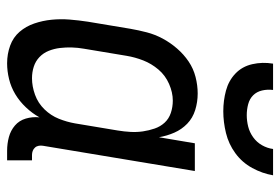

<svg xmlns="http://www.w3.org/2000/svg" viewBox="-144 -636 788 540"><g transform="rotate(90 250.0 -366.0)"><path d="M158 8Q132 8 108.5 -0.5Q85 -9 69.5 -27Q54 -45 46 -68.5Q38 -92 35.5 -117Q33 -142 35 -167.5Q37 -193 41 -219L61 -339Q65 -362 71 -385Q77 -408 88.5 -429.5Q100 -451 116.5 -470Q133 -489 153 -502.5Q173 -516 196.5 -522Q220 -528 243 -528Q267 -528 289.5 -521Q312 -514 328 -498.5Q344 -483 353 -462.5Q362 -442 366 -419L383 -520H461L390 -93Q389 -87 390 -81Q391 -75 395 -70.5Q399 -66 404.5 -64Q410 -62 416 -62H431V8H404Q384 8 365.5 3Q347 -2 333 -14Q319 -26 313.5 -44.5Q308 -63 310 -83Q299 -63 282 -45Q265 -27 245 -15Q225 -3 202.5 2.5Q180 8 158 8ZM200 -62Q223 -62 246.5 -70.5Q270 -79 287.5 -97Q305 -115 314 -137.5Q323 -160 327 -183L347 -303Q350 -321 351 -339Q352 -357 349.5 -374Q347 -391 341.5 -407Q336 -423 325 -435Q314 -447 297.5 -452.5Q281 -458 263 -458Q240 -458 216 -447.5Q192 -437 175.5 -417.5Q159 -398 150 -375Q141 -352 137 -328L117 -208Q114 -191 113.5 -174Q113 -157 115 -140.5Q117 -124 123 -109Q129 -94 140.5 -83Q152 -72 167.5 -67Q183 -62 200 -62ZM293 -600Q263 -600 235 -607.5Q207 -615 187 -634Q167 -653 160.5 -681.5Q154 -710 159 -740H233Q231 -724 234.5 -709Q238 -694 248 -684Q258 -674 273 -670Q288 -666 304 -666Q320 -666 336 -670Q352 -674 366 -684Q380 -694 388.5 -709Q397 -724 399 -740H473Q468 -710 452.5 -681.5Q437 -653 411 -634Q385 -615 354 -607.5Q323 -600 293 -600Z"/></g></svg>

Font: Iosevka Curly Slab
Style: Italic
Weight: 400
Italic angle: -9°
Monospace: yes
Designer: Belleve Invis
Foundry: Belleve Invis
Version: Version 22.1.2; ttfautohint (v1.8.4)